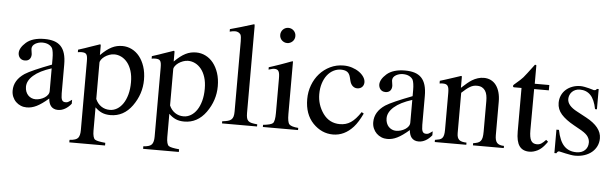

<svg xmlns="http://www.w3.org/2000/svg" viewBox="-53 -883 4161 1296"><g transform="rotate(5 2027.0 -234.5)"><path d="M286.1 -270Q206.1 -244.6 165 -208.5Q124 -172.4 124 -131.3Q124 -113.8 129.4 -99.4Q134.8 -85 144.3 -74.7Q153.8 -64.5 167 -58.6Q180.2 -52.7 195.3 -52.7Q210.9 -52.7 227.1 -57.6Q243.2 -62.5 256.3 -70.8Q269.5 -79.1 277.8 -90.8Q286.1 -102.5 286.1 -116.2ZM106.9 -215.8Q128.9 -230 174.3 -250Q219.7 -270 286.1 -295.4V-336.4Q286.1 -360.4 283.4 -378.2Q280.8 -396 276.4 -405.8Q267.6 -420.9 250.2 -429.4Q232.9 -438 208 -438Q183.6 -438 160.6 -425.3H161.1Q138.7 -412.1 138.7 -389.6Q138.7 -388.2 139.4 -382.8Q140.1 -377.4 141.1 -371.1Q142.1 -364.7 142.8 -359.1Q143.6 -353.5 143.6 -352.1Q143.6 -331.5 132.6 -319.3Q121.6 -307.1 100.6 -307.1Q89.4 -307.1 80.8 -311Q72.3 -314.9 66.7 -321.5Q61 -328.1 58.1 -336.7Q55.2 -345.2 55.2 -354Q55.2 -388.7 96.7 -425.8Q139.6 -463.4 221.2 -463.4Q258.3 -463.4 285.9 -454.6Q313.5 -445.8 331.8 -426.8Q350.1 -407.7 359.1 -377.2Q368.2 -346.7 368.2 -303.2V-107.9Q368.2 -75.2 375 -62.7Q381.8 -50.3 397.9 -50.3Q403.8 -50.3 407.5 -50.8Q411.1 -51.3 415.3 -53.2Q419.4 -55.2 425.3 -59.3Q431.2 -63.5 441.9 -70.8V-43.9Q422.9 -20 399.9 -7.1Q377 5.9 352.5 5.9Q335.9 5.9 324 0.2Q312 -5.4 304.4 -14.9Q296.9 -24.4 292.7 -37.6Q288.6 -50.8 287.6 -65.9Q264.2 -45.4 244.4 -31.5Q224.6 -17.6 207.3 -9Q189.9 -0.5 173.6 3.4Q157.2 7.3 140.1 7.3Q119.1 7.3 100.3 -0.5Q81.5 -8.3 67.4 -22.2Q53.2 -36.1 44.9 -55.4Q36.6 -74.7 36.6 -97.7Q36.6 -168.5 106.9 -215.8Z M700.7 -24.9Q726.6 -24.9 749.8 -38.6Q772.9 -52.2 790.3 -77.9Q807.6 -103.5 817.6 -140.1Q827.6 -176.8 827.6 -222.7Q827.6 -267.1 816.9 -300.5Q806.2 -334 788.1 -356.2Q770 -378.4 747.1 -389.6Q724.1 -400.9 699.2 -400.9Q682.1 -400.9 665 -394.5Q647.9 -388.2 634.5 -378.7Q621.1 -369.1 612.5 -357.4Q604 -345.7 604 -335.4V-90.3Q617.2 -59.6 642.6 -42.2Q668 -24.9 700.7 -24.9ZM448.2 200.2Q471.7 198.7 485.6 193.8Q499.5 189 505.9 180.7Q518.6 164.1 518.6 129.4V-338.9Q518.6 -357.4 516.6 -368.7Q514.6 -379.9 509.8 -386Q504.9 -392.1 496.8 -394.3Q488.8 -396.5 476.6 -396.5Q470.7 -396.5 466.1 -396Q461.4 -395.5 452.6 -394V-411.1L499.5 -426.3Q501.5 -427.2 525.6 -435.5Q549.8 -443.8 597.2 -460Q602.5 -460 602.5 -452.1V-387.7Q623 -408.2 641.4 -422.4Q659.7 -436.5 677.2 -445.3Q694.8 -454.1 712.4 -458Q730 -461.9 749 -461.9Q782.7 -461.9 812.7 -447Q842.8 -432.1 865 -404.3Q887.2 -376.5 900.4 -336.7Q913.6 -296.9 913.6 -247.1Q913.6 -150.9 855.5 -69.8Q797.9 9.8 708.5 9.8Q674.8 9.8 650.4 -1Q626 -11.7 604 -33.7V124.5Q604 147.9 608.2 163.3Q612.3 178.7 620.1 184.1Q628.4 189.5 646.2 193.1Q664.1 196.8 690.4 199.2V217.3H448.2Z M1200.7 -24.9Q1226.6 -24.9 1249.8 -38.6Q1272.9 -52.2 1290.3 -77.9Q1307.6 -103.5 1317.6 -140.1Q1327.6 -176.8 1327.6 -222.7Q1327.6 -267.1 1316.9 -300.5Q1306.2 -334 1288.1 -356.2Q1270 -378.4 1247.1 -389.6Q1224.1 -400.9 1199.2 -400.9Q1182.1 -400.9 1165 -394.5Q1147.9 -388.2 1134.5 -378.7Q1121.1 -369.1 1112.5 -357.4Q1104 -345.7 1104 -335.4V-90.3Q1117.2 -59.6 1142.6 -42.2Q1168 -24.9 1200.7 -24.9ZM948.2 200.2Q971.7 198.7 985.6 193.8Q999.5 189 1005.9 180.7Q1018.6 164.1 1018.6 129.4V-338.9Q1018.6 -357.4 1016.6 -368.7Q1014.6 -379.9 1009.8 -386Q1004.9 -392.1 996.8 -394.3Q988.8 -396.5 976.6 -396.5Q970.7 -396.5 966.1 -396Q961.4 -395.5 952.6 -394V-411.1L999.5 -426.3Q1001.5 -427.2 1025.6 -435.5Q1049.8 -443.8 1097.2 -460Q1102.5 -460 1102.5 -452.1V-387.7Q1123 -408.2 1141.4 -422.4Q1159.7 -436.5 1177.2 -445.3Q1194.8 -454.1 1212.4 -458Q1230 -461.9 1249 -461.9Q1282.7 -461.9 1312.7 -447Q1342.8 -432.1 1365 -404.3Q1387.2 -376.5 1400.4 -336.7Q1413.6 -296.9 1413.6 -247.1Q1413.6 -150.9 1355.5 -69.8Q1297.9 9.8 1208.5 9.8Q1174.8 9.8 1150.4 -1Q1126 -11.7 1104 -33.7V124.5Q1104 147.9 1108.2 163.3Q1112.3 178.7 1120.1 184.1Q1128.4 189.5 1146.2 193.1Q1164.1 196.8 1190.4 199.2V217.3H948.2Z M1463.9 -14.6Q1486.8 -17.1 1501.7 -21Q1516.6 -24.9 1525.4 -33Q1534.2 -41 1537.8 -54Q1541.5 -66.9 1541.5 -86.9V-563Q1541.5 -594.2 1536.1 -607.4Q1530.8 -616.2 1521 -621.8Q1511.2 -627.4 1497.1 -627.4Q1489.7 -627.4 1481.7 -626Q1473.6 -624.5 1461.4 -621.6V-638.7Q1494.6 -647.5 1534.2 -659.2Q1573.7 -670.9 1620.6 -685.5Q1624.5 -685.5 1625.2 -682.6Q1626 -679.7 1626 -669.4V-85Q1626 -64.5 1629.2 -51.5Q1632.3 -38.6 1640.6 -31Q1648.9 -23.4 1663.6 -20Q1678.2 -16.6 1701.2 -14.6V0H1463.9Z M1854.5 -681.6Q1865.2 -681.6 1874.5 -677.7Q1883.8 -673.8 1890.9 -666.7Q1897.9 -659.7 1901.9 -650.4Q1905.8 -641.1 1905.8 -629.9Q1905.8 -619.1 1901.9 -609.9Q1897.9 -600.6 1890.9 -593.8Q1883.8 -586.9 1874.5 -582.8Q1865.2 -578.6 1854.5 -578.6Q1843.8 -578.6 1834.2 -582.8Q1824.7 -586.9 1817.9 -593.8Q1811 -600.6 1807.1 -609.9Q1803.2 -619.1 1803.2 -629.9Q1803.2 -640.6 1807.1 -649.9Q1811 -659.2 1817.9 -666.3Q1824.7 -673.3 1834.2 -677.5Q1843.8 -681.6 1854.5 -681.6ZM1740.7 -14.6Q1793.5 -20 1806.6 -32.2Q1820.3 -45.4 1820.3 -102.1V-334.5Q1820.3 -353 1818.6 -365.2Q1816.9 -377.4 1812.5 -384.8Q1808.1 -392.1 1801 -395Q1793.9 -397.9 1783.2 -397.9Q1780.8 -397.9 1778.3 -397.7Q1775.9 -397.5 1772.2 -396.7Q1768.6 -396 1762.2 -394Q1755.9 -392.1 1745.1 -389.2V-405.3L1766.6 -412.1Q1796.4 -421.9 1820.8 -430.4Q1845.2 -439 1862.8 -445.6Q1880.4 -452.1 1890.9 -456.1Q1901.4 -460 1903.8 -460Q1904.3 -458 1904.5 -456.3Q1904.8 -454.6 1904.8 -452.1V-102.1Q1904.8 -46.9 1918 -32.7Q1932.6 -18.1 1979 -14.6V0H1740.7Z M2397.5 -359.9Q2397.5 -352.1 2394.8 -344Q2392.1 -335.9 2386.5 -329.6Q2380.9 -323.2 2372.1 -319.3Q2363.3 -315.4 2351.6 -315.4Q2335 -315.4 2321.5 -327.1Q2308.1 -338.9 2302.2 -361.8L2296.4 -385.3Q2290 -411.1 2274.4 -421.4Q2258.8 -431.6 2232.4 -431.6Q2205.6 -431.6 2181.4 -418.9Q2157.2 -406.2 2139.4 -383.3Q2121.6 -360.4 2111.1 -327.6Q2100.6 -294.9 2100.6 -254.4Q2100.6 -182.1 2142.6 -123Q2185.1 -64.5 2256.3 -64.5Q2277.3 -64.5 2295.4 -69.6Q2313.5 -74.7 2330.1 -85.7Q2346.7 -96.7 2363 -114.7Q2379.4 -132.8 2396.5 -158.2L2411.1 -149.4Q2397 -119.6 2382.6 -96.4Q2368.2 -73.2 2353 -56.2Q2293.5 9.3 2215.8 9.3Q2139.2 9.3 2080.6 -50.8Q2022.5 -111.3 2022.5 -213.9Q2022.5 -263.7 2039.3 -308.6Q2056.2 -353.5 2086.2 -387.2Q2116.2 -420.9 2157.7 -440.9Q2199.2 -460.9 2248 -460.9Q2278.3 -460.9 2305.4 -452.1Q2332.5 -443.4 2353 -429Q2373.5 -414.6 2385.5 -396.5Q2397.5 -378.4 2397.5 -359.9Z M2729.5 -270Q2649.4 -244.6 2608.4 -208.5Q2567.4 -172.4 2567.4 -131.3Q2567.4 -113.8 2572.8 -99.4Q2578.1 -85 2587.6 -74.7Q2597.2 -64.5 2610.4 -58.6Q2623.5 -52.7 2638.7 -52.7Q2654.3 -52.7 2670.4 -57.6Q2686.5 -62.5 2699.7 -70.8Q2712.9 -79.1 2721.2 -90.8Q2729.5 -102.5 2729.5 -116.2ZM2550.3 -215.8Q2572.3 -230 2617.7 -250Q2663.1 -270 2729.5 -295.4V-336.4Q2729.5 -360.4 2726.8 -378.2Q2724.1 -396 2719.7 -405.8Q2710.9 -420.9 2693.6 -429.4Q2676.3 -438 2651.4 -438Q2627 -438 2604 -425.3H2604.5Q2582 -412.1 2582 -389.6Q2582 -388.2 2582.8 -382.8Q2583.5 -377.4 2584.5 -371.1Q2585.4 -364.7 2586.2 -359.1Q2586.9 -353.5 2586.9 -352.1Q2586.9 -331.5 2575.9 -319.3Q2564.9 -307.1 2543.9 -307.1Q2532.7 -307.1 2524.2 -311Q2515.6 -314.9 2510 -321.5Q2504.4 -328.1 2501.5 -336.7Q2498.5 -345.2 2498.5 -354Q2498.5 -388.7 2540 -425.8Q2583 -463.4 2664.6 -463.4Q2701.7 -463.4 2729.2 -454.6Q2756.8 -445.8 2775.1 -426.8Q2793.5 -407.7 2802.5 -377.2Q2811.5 -346.7 2811.5 -303.2V-107.9Q2811.5 -75.2 2818.4 -62.7Q2825.2 -50.3 2841.3 -50.3Q2847.2 -50.3 2850.8 -50.8Q2854.5 -51.3 2858.6 -53.2Q2862.8 -55.2 2868.7 -59.3Q2874.5 -63.5 2885.3 -70.8V-43.9Q2866.2 -20 2843.3 -7.1Q2820.3 5.9 2795.9 5.9Q2779.3 5.9 2767.3 0.2Q2755.4 -5.4 2747.8 -14.9Q2740.2 -24.4 2736.1 -37.6Q2731.9 -50.8 2731 -65.9Q2707.5 -45.4 2687.7 -31.5Q2668 -17.6 2650.6 -9Q2633.3 -0.5 2616.9 3.4Q2600.6 7.3 2583.5 7.3Q2562.5 7.3 2543.7 -0.5Q2524.9 -8.3 2510.7 -22.2Q2496.6 -36.1 2488.3 -55.4Q2480 -74.7 2480 -97.7Q2480 -168.5 2550.3 -215.8Z M2905.3 -14.6Q2922.9 -17.1 2934.8 -20.5Q2946.8 -23.9 2953.9 -31.7Q2960.9 -39.6 2964.1 -53.2Q2967.3 -66.9 2967.3 -89.4V-336.4Q2967.3 -354.5 2965.3 -366.5Q2963.4 -378.4 2958.5 -385.5Q2953.6 -392.6 2945.3 -395.5Q2937 -398.4 2924.3 -398.4Q2919.4 -398.4 2914.8 -397.9Q2910.2 -397.5 2903.3 -396.5V-414.6Q2913.1 -417.5 2937 -425Q2960.9 -432.6 2998 -444.8L3043.9 -460Q3047.9 -460 3048.6 -457.5Q3049.3 -455.1 3049.3 -450.2V-379.9Q3071.3 -400.4 3088.6 -414.6Q3106 -428.7 3118.7 -436.5Q3137.2 -447.8 3157.5 -454.1Q3177.7 -460.4 3198.2 -460.4Q3224.6 -460.4 3245.8 -450Q3267.1 -439.5 3281.7 -419.7Q3296.4 -399.9 3304.2 -371.8Q3312 -343.8 3312 -308.6V-81.1Q3312 -45.9 3325.7 -30.5Q3339.4 -15.1 3373 -14.6V0H3164.1V-14.6Q3182.6 -17.6 3194.8 -21.7Q3207 -25.9 3214.4 -34.9Q3221.7 -43.9 3224.9 -59.1Q3228 -74.2 3228 -98.6V-306.6Q3228 -327.1 3224.6 -344.7Q3221.2 -362.3 3212.9 -375.2Q3204.6 -388.2 3190.7 -395.8Q3176.8 -403.3 3155.3 -403.3Q3143.1 -403.3 3132.1 -400.4Q3121.1 -397.5 3109.4 -390.6Q3097.7 -383.8 3084.2 -373Q3070.8 -362.3 3054.2 -346.7V-74.2Q3054.2 -56.6 3058.1 -45.4Q3062 -34.2 3069.8 -27.6Q3077.6 -21 3090.1 -18.1Q3102.5 -15.1 3119.1 -14.6V0H2905.3Z M3642.1 -450.7V-414.6H3542.5Q3542.5 -385.3 3542.2 -348.6Q3542 -312 3542 -274.2Q3542 -236.3 3541.7 -200Q3541.5 -163.6 3541.5 -134.3Q3541.5 -86.9 3553.5 -65.9Q3565.4 -44.9 3593.3 -44.9Q3610.4 -44.9 3623.5 -53.5Q3636.7 -62 3653.3 -80.1L3667 -68.4L3655.8 -53.2Q3630.4 -19 3602.1 -4.9Q3573.7 9.3 3546.9 9.3Q3501 9.3 3479 -21.5Q3457 -52.2 3457 -119.6V-414.6H3404.3Q3401.4 -416 3400.1 -417.5Q3398.9 -418.9 3398.9 -421.9Q3398.9 -424.3 3399.2 -426Q3399.4 -427.7 3401.1 -429.7Q3402.8 -431.6 3406 -434.6Q3409.2 -437.5 3415 -442.4Q3447.8 -469.7 3463.4 -487.3Q3471.2 -496.1 3488.5 -518.8Q3505.9 -541.5 3533.7 -578.6Q3540.5 -578.6 3542 -577.6Q3543.5 -576.7 3543.5 -569.8V-450.7Z M3716.3 -154.8H3733.4Q3748 -80.6 3779.8 -47.6Q3811.5 -14.6 3863.3 -14.6Q3899.9 -14.6 3920.9 -34.7Q3941.9 -54.7 3941.9 -86.9Q3941.9 -107.4 3929.7 -126.2Q3917.5 -145 3886.7 -163.1H3887.2L3832.5 -193.8Q3774.9 -225.6 3745.1 -259.3Q3715.3 -293 3715.3 -336.4Q3715.3 -364.3 3725.8 -387.5Q3736.3 -410.6 3754.9 -427Q3773.4 -443.4 3798.6 -452.6Q3823.7 -461.9 3853 -461.9Q3864.7 -461.9 3880.4 -459Q3896 -456.1 3910.2 -452.4Q3924.3 -448.7 3934.3 -445.6Q3944.3 -442.4 3944.8 -442.4Q3953.6 -442.4 3957.5 -444.8Q3961.4 -447.3 3964.4 -452.6H3976.6V-315.4H3963.9Q3951.2 -379.9 3923.1 -408.9Q3895 -438 3850.6 -438Q3834 -438 3820.3 -432.1Q3806.6 -426.3 3797.4 -416.7Q3788.1 -407.2 3783 -394.5Q3777.8 -381.8 3777.8 -368.2Q3777.8 -323.2 3844.7 -288.6L3909.2 -253.9Q4013.7 -197.8 4013.7 -122.1Q4013.7 -92.8 4002 -68.6Q3990.2 -44.4 3969.5 -27.1Q3948.7 -9.8 3919.9 -0.2Q3891.1 9.3 3856.9 9.3Q3844.2 9.3 3825.9 6.3Q3807.6 3.4 3790.5 -0.5Q3773.4 -4.4 3760.7 -7.3Q3748 -10.3 3746.6 -10.3Q3741.2 -10.3 3736.8 -6.1Q3732.4 -2 3730 3.9H3716.3Z"/></g></svg>

Font: Dima Niloofar
Style: Regular
Weight: 400
Designer: R.Balvardi
Foundry: Dima Software Group
Version: Version 3.00;November 13, 2018;FontCreator 11.5.0.2427 64-bi